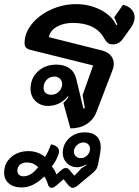

<svg xmlns="http://www.w3.org/2000/svg" viewBox="-55 -613 672 930"><path d="M252 -114Q270 -132 277 -144L274 -147Q235 -100 178 -100Q141 -100 117 -123.5Q93 -147 93 -183Q93 -234 128.5 -267Q164 -300 218 -300Q256 -300 281 -282.5Q306 -265 314 -232L349 -87L356 -89L345 -152L396 -296L94 -371Q78 -375 71 -382.5Q64 -390 64 -404Q64 -453 99 -496.5Q134 -540 192 -566.5Q250 -593 314 -593Q379 -593 433.5 -564.5Q488 -536 508 -491L513 -494Q508 -509 498 -529L541 -590Q568 -583 582.5 -567Q597 -551 597 -529Q597 -505 579 -479L541 -426Q522 -398 491 -398Q478 -398 468.5 -404.5Q459 -411 451 -425Q410 -502 298 -502Q252 -502 219.5 -483Q187 -464 182 -433L441 -368Q467 -361 481.5 -344Q496 -327 496 -304Q496 -288 489 -271L412 -70Q398 -33 364.5 -12Q331 9 286 9ZM246 -206Q246 -221 235.5 -231.5Q225 -242 208 -242Q186 -242 171 -226.5Q156 -211 156 -188Q156 -172 166 -163Q176 -154 193 -154Q215 -154 230.5 -169.5Q246 -185 246 -206ZM-35 224Q-35 178 -1.5 148.5Q32 119 83 119Q128 119 163 147Q178 125 192 86Q231 94 231 121Q231 130 227 138Q214 172 196 193Q214 216 218 232L241 212Q253 201 262 201Q269 201 272.5 202.5Q276 204 281 210L305 238L324 219L339 202Q359 191 363 187L362 184Q340 197 317 197Q289 197 269 177Q249 157 249 128Q249 85 280 56.5Q311 28 356 28Q393 28 413 47Q433 66 433 101Q433 108 431 124L421 179Q418 195 412.5 204.5Q407 214 394 225L322 285Q307 297 297 297Q292 297 287 293.5Q282 290 276 284L253 255L221 283Q204 297 195 297Q182 297 177 280Q171 257 159 242Q106 295 50 295Q11 295 -12 275.5Q-35 256 -35 224ZM381 108Q381 94 372 85.5Q363 77 349 77Q331 77 317 90.5Q303 104 303 122Q303 135 312.5 144Q322 153 336 153Q354 153 367.5 139.5Q381 126 381 108ZM130 196Q116 184 103.5 179Q91 174 74 174Q54 174 41.5 185Q29 196 29 214Q29 226 37 233.5Q45 241 58 241Q97 241 130 196Z"/></svg>

Font: K2D SemiBold
Style: Italic
Weight: 600
Italic angle: -10°
Designer: Katatrad Aksorn Co.,Ltd.
Foundry: Cadson Demak Co.,Ltd.
Version: Version 1.000; ttfautohint (v1.6)